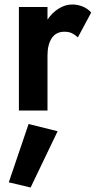

<svg xmlns="http://www.w3.org/2000/svg" viewBox="-20 -491 430 853"><path d="M326 -325Q313 -337 299.5 -343.5Q286 -350 266 -350Q229 -350 210 -321.5Q191 -293 191 -244V0H64V-460H191V-404Q212 -435 241 -453Q270 -471 301 -471Q326 -471 348.5 -461.5Q371 -452 385 -435ZM107 60 236 92 116 342 19 319Z"/></svg>

Font: Von Semi
Style: Regular
Weight: 600
Version: Version 4.000; ttfautohint (v1.8.4.7-5d5b)